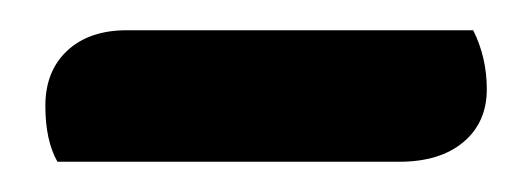

<svg xmlns="http://www.w3.org/2000/svg" viewBox="-20 -724 352 127"><path d="M302 -665Q302 -643 286.5 -630Q271 -617 244 -617H18Q10 -631 10 -654Q10 -677 24.5 -690.5Q39 -704 64 -704H293Q302 -686 302 -665Z"/></svg>

Font: Sansita
Style: Bold
Weight: 700
Designer: Pablo Cosgaya
Foundry: Omnibus-Type
Version: Version 1.006